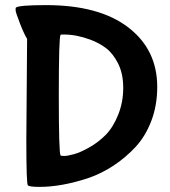

<svg xmlns="http://www.w3.org/2000/svg" viewBox="-20 -699 665 751"><path d="M333 -544Q279 -564 230 -564Q217 -564 217 -563Q210 -556 210 -327Q210 -98 217 -91Q219 -89 231.5 -89Q244 -89 269.5 -96Q295 -103 329.5 -122.5Q364 -142 393 -171Q422 -200 442 -249.5Q462 -299 462 -355Q462 -411 442 -450.5Q422 -490 395 -510.5Q368 -531 333 -544ZM83 -152 86 -547Q75 -564 58 -607.5Q41 -651 41 -659.5Q41 -668 42 -669Q52 -679 160 -679Q368 -679 481.5 -592Q595 -505 595 -359Q595 -287 572 -226.5Q549 -166 510.5 -124.5Q472 -83 424.5 -51.5Q377 -20 324 -2Q220 32 135 32Q95 32 89 26Q83 20 83 -152Z"/></svg>

Font: Bubblegum Sans
Style: Regular
Weight: 400
Designer: Angel Koziupa and Alejandro Paul
Foundry: Angel Koziupa and Alejandro Paul
Version: Version 1.001